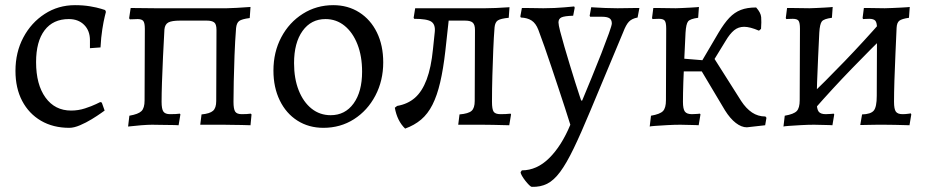

<svg xmlns="http://www.w3.org/2000/svg" viewBox="-20 -484 3602 745"><path d="M249 12Q186 12 139 -15.5Q92 -43 66 -92.5Q40 -142 40 -209Q40 -281 70.5 -338.5Q101 -396 153.5 -430Q206 -464 271 -464Q303 -464 329.5 -459.5Q356 -455 372 -450Q388 -445 388 -445L391 -438Q391 -438 386.5 -420Q382 -402 377 -370.5Q372 -339 370 -300L329 -297V-328Q329 -365 306.5 -387.5Q284 -410 247 -410Q186 -410 153 -366.5Q120 -323 120 -243Q120 -156 156.5 -105.5Q193 -55 256 -55Q284 -55 310 -63.5Q336 -72 352.5 -80Q369 -88 369 -88L375 -86L386 -55Q386 -55 372 -45Q358 -35 336 -21.5Q314 -8 290.5 2Q267 12 249 12Z M477 7 482 -35Q517 -41 529 -53Q541 -65 541 -94L542 -372Q542 -395 536 -402.5Q530 -410 514 -410Q510 -410 501.5 -409.5Q493 -409 484 -409L481 -413L487 -453Q507 -453 535 -452.5Q563 -452 582 -452H860Q873 -452 898.5 -453.5Q924 -455 952 -457L949 -414Q918 -410 908 -402.5Q898 -395 896 -375Q892 -324 890 -269.5Q888 -215 887 -167.5Q886 -120 886 -89Q886 -61 892.5 -51Q899 -41 918 -41Q927 -41 937 -41.5Q947 -42 953 -43L956 -40L952 2Q937 1 917.5 1Q898 1 879.5 0.5Q861 0 848 0H757L762 -40Q794 -43 806.5 -54Q819 -65 819 -92L820 -368Q820 -391 810.5 -397.5Q801 -404 783 -404H678Q647 -404 633.5 -397Q620 -390 618 -370Q615 -317 612.5 -263.5Q610 -210 608.5 -164.5Q607 -119 607 -89Q607 -61 614 -51Q621 -41 640 -41Q650 -41 661 -41.5Q672 -42 678 -43L680 -40L673 2Q659 1 639.5 1Q620 1 601.5 0.5Q583 0 570 0Q554 0 528 2Q502 4 477 7Z M1235 12Q1178 12 1134 -16Q1090 -44 1065.5 -94.5Q1041 -145 1041 -210Q1041 -282 1071.5 -339.5Q1102 -397 1155 -430.5Q1208 -464 1273 -464Q1330 -464 1374 -436Q1418 -408 1442.5 -358Q1467 -308 1467 -242Q1467 -171 1436.5 -113Q1406 -55 1353.5 -21.5Q1301 12 1235 12ZM1263 -37Q1319 -37 1352 -82.5Q1385 -128 1385 -206Q1385 -266 1367 -312Q1349 -358 1317 -384Q1285 -410 1243 -410Q1187 -410 1154 -364Q1121 -318 1121 -239Q1121 -179 1139 -133.5Q1157 -88 1189 -62.5Q1221 -37 1263 -37Z M1552 15Q1521 -15 1512 -66L1521 -73Q1562 -80 1590 -104.5Q1618 -129 1635.5 -175.5Q1653 -222 1660 -293L1667 -360Q1670 -389 1653.5 -400Q1637 -411 1587 -411L1585 -415L1591 -452H1863Q1880 -452 1904.5 -453Q1929 -454 1957 -456L1954 -415Q1923 -412 1912 -405Q1901 -398 1899 -378Q1896 -341 1894 -292Q1892 -243 1890.5 -191Q1889 -139 1889 -89Q1889 -60 1895.5 -50.5Q1902 -41 1922 -41Q1931 -41 1942.5 -41.5Q1954 -42 1961 -43L1963 -40L1956 2Q1921 1 1893.5 0.5Q1866 0 1851 0H1758L1763 -40Q1798 -43 1810 -54Q1822 -65 1822 -92L1823 -368Q1823 -388 1814.5 -396Q1806 -404 1785 -404H1688L1723 -423L1708 -286Q1700 -216 1688 -164.5Q1676 -113 1658 -77.5Q1640 -42 1614 -20Q1588 2 1552 15Z M2044 241Q2040 241 2033 234Q2026 227 2018.5 217.5Q2011 208 2005.5 198.5Q2000 189 2000 184L2005 177Q2063 177 2111 129.5Q2159 82 2193 0Q2184 -29 2172 -66Q2160 -103 2146.5 -143.5Q2133 -184 2119.5 -224.5Q2106 -265 2093 -302Q2080 -339 2069 -368Q2059 -394 2042.5 -404.5Q2026 -415 2001 -416L1999 -420L2005 -453Q2005 -453 2021 -453Q2037 -453 2057 -452.5Q2077 -452 2088 -452Q2110 -452 2131.5 -453Q2153 -454 2170 -455.5Q2187 -457 2197.5 -458Q2208 -459 2208 -459L2210 -454L2204 -423Q2170 -422 2158.5 -416.5Q2147 -411 2147 -397Q2147 -388 2153.5 -362.5Q2160 -337 2170 -303Q2180 -269 2191 -232.5Q2202 -196 2212 -164.5Q2222 -133 2228.5 -113.5Q2235 -94 2235 -94H2239Q2256 -135 2276 -183.5Q2296 -232 2313.5 -277Q2331 -322 2342.5 -354Q2354 -386 2354 -393Q2354 -407 2345 -413Q2336 -419 2316 -419H2270L2268 -423L2274 -456Q2274 -456 2289.5 -455Q2305 -454 2328.5 -453Q2352 -452 2376 -452Q2394 -452 2413.5 -452.5Q2433 -453 2447 -453Q2461 -453 2461 -453L2454 -416Q2432 -412 2420.5 -400Q2409 -388 2398 -359L2271 -55Q2234 34 2206 92Q2178 150 2153.5 183Q2129 216 2103 229Q2077 242 2044 241Z M2878 10Q2857 10 2835 -7Q2813 -24 2793 -56L2703 -207H2589V-260L2710 -250L2742 -272L2856 -92Q2875 -63 2898 -47.5Q2921 -32 2950 -32L2954 -27L2949 2ZM2720 -202 2691 -226 2768 -357Q2790 -394 2810 -415Q2830 -436 2854.5 -445.5Q2879 -455 2914 -455Q2932 -435 2933.5 -417.5Q2935 -400 2933 -372L2925 -365Q2890 -380 2867.5 -380Q2845 -380 2828.5 -366.5Q2812 -353 2796 -326ZM2501 7 2506 -35Q2541 -41 2552.5 -53Q2564 -65 2564 -95L2565 -373Q2565 -396 2559.5 -403.5Q2554 -411 2537 -411Q2530 -411 2521 -410.5Q2512 -410 2512 -410L2510 -414L2515 -453Q2515 -453 2530.5 -453Q2546 -453 2566.5 -452.5Q2587 -452 2602 -452Q2614 -452 2629.5 -453Q2645 -454 2659.5 -454.5Q2674 -455 2683 -456Q2692 -457 2692 -457L2689 -415Q2658 -411 2650 -401Q2642 -391 2640 -357Q2638 -313 2635.5 -262.5Q2633 -212 2631.5 -166Q2630 -120 2630 -89Q2630 -61 2637.5 -51Q2645 -41 2665 -41Q2675 -41 2685.5 -42Q2696 -43 2696 -43L2698 -40L2691 2Q2691 2 2683.5 1.5Q2676 1 2665 1Q2654 1 2642 0.5Q2630 0 2620 0Q2597 0 2569.5 1.5Q2542 3 2522 4.5Q2502 6 2501 7Z M3139 -59 3106 -95Q3183 -169 3258 -247Q3333 -325 3404 -406L3437 -370Q3360 -295 3285 -217.5Q3210 -140 3139 -59ZM3020 7 3025 -35Q3060 -41 3071.5 -53Q3083 -65 3083 -95L3084 -373Q3084 -396 3078.5 -403.5Q3073 -411 3056 -411Q3049 -411 3040 -410.5Q3031 -410 3031 -410L3029 -414L3034 -453Q3034 -453 3049.5 -453Q3065 -453 3085.5 -452.5Q3106 -452 3121 -452Q3133 -452 3148.5 -453Q3164 -454 3178.5 -454.5Q3193 -455 3202 -456Q3211 -457 3211 -457L3208 -415Q3177 -411 3169 -401Q3161 -391 3159 -357Q3157 -313 3154.5 -262.5Q3152 -212 3150.5 -166Q3149 -120 3149 -89Q3149 -61 3156.5 -51Q3164 -41 3184 -41Q3194 -41 3204.5 -42Q3215 -43 3215 -43L3217 -40L3210 2Q3210 2 3202.5 1.5Q3195 1 3184 1Q3173 1 3161 0.5Q3149 0 3139 0Q3116 0 3088.5 1.5Q3061 3 3041 4.5Q3021 6 3020 7ZM3509 2Q3509 2 3492 1.5Q3475 1 3452 0.5Q3429 0 3410 0Q3400 0 3384.5 0Q3369 0 3353.5 0.5Q3338 1 3328 1Q3318 1 3318 1L3325 -40Q3359 -41 3370.5 -55Q3382 -69 3382 -112L3383 -373Q3383 -396 3376.5 -403.5Q3370 -411 3353 -411Q3347 -411 3338 -410.5Q3329 -410 3329 -410L3327 -414L3332 -453Q3332 -453 3346.5 -453Q3361 -453 3380.5 -452.5Q3400 -452 3413 -452Q3427 -452 3443.5 -453Q3460 -454 3475.5 -454.5Q3491 -455 3500.5 -456Q3510 -457 3510 -457L3507 -415Q3479 -411 3469.5 -403.5Q3460 -396 3459 -376Q3457 -329 3454.5 -274.5Q3452 -220 3450.5 -171Q3449 -122 3449 -89Q3449 -61 3456 -51Q3463 -41 3482 -41Q3493 -41 3503.5 -42.5Q3514 -44 3514 -44L3516 -40Z"/></svg>

Font: Alegreya
Style: Regular
Weight: 400
Designer: Juan Pablo del Peral
Foundry: Huerta Tipografica
Version: Version 2.009